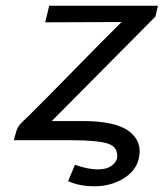

<svg xmlns="http://www.w3.org/2000/svg" viewBox="-20 -490 572 671"><path d="M28 0 35 -24Q40 -46 54 -60L78 -83Q129 -133 237.5 -244Q346 -355 405 -413Q360 -413 271 -412.5Q182 -412 138 -412L152 -470H532L523 -432L161 -67H268Q385 -67 432 -30.5Q479 6 465 64Q455 108 410.5 134.5Q366 161 311 161Q257 161 218 143L242 86Q287 102 322 102Q330 102 337.5 101Q345 100 350.5 98.5Q356 97 361 94.5Q366 92 369 90Q372 88 375 85Q378 82 380 80Q382 78 384 74.5Q386 71 386.5 69.5Q387 68 388 66L389 63Q394 24 357.5 12Q321 0 228 0Z"/></svg>

Font: Coval
Style: Light Italic
Weight: 300
Foundry: Context Ltd
Version: Version 001.000